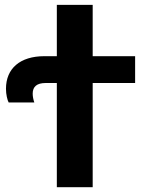

<svg xmlns="http://www.w3.org/2000/svg" viewBox="-20 -780 593 800"><path d="M366.2 0V-434.1H543V-545.9H366.2V-759.8H216.8V-545.9H165C63.5 -545.9 4.9 -494.6 4.9 -410.2C4.9 -386.2 10.7 -362.8 16.1 -353H123C118.7 -365.7 116.2 -377.9 116.2 -390.1C116.2 -419.4 134.3 -434.1 169.9 -434.1H216.8V0Z"/></svg>

Font: Noto Reveo Sans
Style: Bold
Weight: 700
Designer: Monotype Design team
Foundry: Monotype Imaging Inc.
Version: Version 1.04